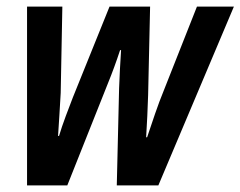

<svg xmlns="http://www.w3.org/2000/svg" viewBox="-20 -562 729 582"><path d="M62 0V-542H169L164 -280Q162 -245 160 -212.5Q158 -180 156 -150H159Q167 -177 179.5 -210.5Q192 -244 201 -267L312 -542H435L429 -274Q428 -244 426.5 -210.5Q425 -177 423 -146H426Q437 -179 450 -217Q463 -255 477 -289L577 -542H689L460 0H334L341 -294Q342 -321 343.5 -351Q345 -381 347 -410H344Q327 -358 307 -309L184 0Z"/></svg>

Font: Noto Sans Condensed SemiBold
Style: Italic
Weight: 600
Width: 3
Italic angle: -12°
Designer: Monotype Design Team
Foundry: Monotype Imaging Inc.
Version: Version 2.013; ttfautohint (v1.8.4.7-5d5b)